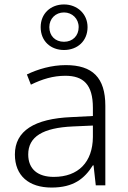

<svg xmlns="http://www.w3.org/2000/svg" viewBox="-20 -834 576 864"><path d="M268 -609C328 -609 374 -649 374 -712C374 -772 327 -814 268 -814C208 -814 163 -773 163 -712C163 -648 209 -609 268 -609ZM268 -646C228 -646 202 -673 202 -712C202 -750 230 -778 268 -778C305 -778 334 -750 334 -712C334 -673 307 -646 268 -646ZM276 -541C212 -541 151 -523 101 -499L119 -453C170 -478 219 -493 274 -493C355 -493 398 -454 398 -349V-312L301 -307C135 -300 47 -245 47 -139C47 -43 110 10 212 10C311 10 360 -30 398 -90H401L411 0H454V-358C454 -485 396 -541 276 -541ZM308 -265 398 -269V-217C397 -105 333 -38 222 -38C150 -38 107 -73 107 -139C107 -219 173 -259 308 -265Z"/></svg>

Font: Noto Sans Kannada Light
Style: Regular
Weight: 300
Designer: Jelle Bosma - Monotype Design Team
Foundry: Monotype Imaging Inc.
Version: Version 2.005